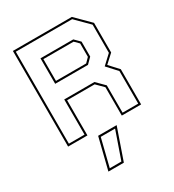

<svg xmlns="http://www.w3.org/2000/svg" viewBox="-225 -826 1104 1217"><g transform="rotate(-30 327.0 -217.5)"><path d="M62.5 0V-700H494L597 -597V-380L536 -324L597 -257.5V0H455.5V-207.5L405.5 -257.5H204V0ZM76 -13.5H190.5V-271H411.5L469 -213.5V-13.5H583.5V-252L517.5 -324L583.5 -385.5V-591.5L488.5 -686.5H76ZM204 -399H425L455.5 -430V-528L425 -558.5H204ZM190.5 -385.5V-572H430.5L469 -533.5V-424L430.5 -385.5ZM204.5 265 261.5 36H397L317.5 265ZM222.5 251H307.5L377.5 50H272.5Z"/></g></svg>

Font: Tourney Thin Thin
Style: Regular
Weight: 250
Version: Version 1.015